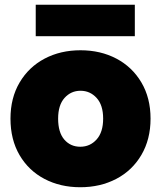

<svg xmlns="http://www.w3.org/2000/svg" viewBox="-20 -779 676 806"><path d="M317 7Q233 7 166.5 -28Q100 -63 62 -128Q24 -193 24 -281Q24 -368 62.5 -433Q101 -498 167.5 -533Q234 -568 318 -568Q402 -568 468.5 -533Q535 -498 573.5 -433Q612 -368 612 -281Q612 -194 573.5 -128.5Q535 -63 468 -28Q401 7 317 7ZM317 -163Q358 -163 385.5 -193.5Q413 -224 413 -281Q413 -338 385.5 -368Q358 -398 318 -398Q278 -398 251 -368Q224 -338 224 -281Q224 -223 250 -193Q276 -163 317 -163ZM546 -759V-627H130V-759Z"/></svg>

Font: Fz Poppins ExtBd
Style: Regular
Weight: 800
Designer: Ninad Kale (Devanagari), Jonny Pinhorn (Latin)
Foundry: Indian Type Foundry
Version: Vit hóa bi Vntype.Com & FontZin.Com